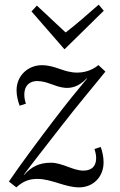

<svg xmlns="http://www.w3.org/2000/svg" viewBox="-20 -790 511 821"><path d="M423.8 -744.1 401.9 -770C356.9 -731 306.6 -686 261.7 -651.9H259.8L137.7 -766.1L114.7 -741.2L254.9 -580.1H256.8ZM400.9 -511.7C367.2 -483.4 328.1 -479.5 311 -479.5C251 -479.5 218.8 -511.2 158.7 -511.2C101.1 -511.2 50.8 -467.8 50.8 -403.8C50.8 -380.9 56.6 -357.9 64 -337.9L90.8 -346.7C85.9 -360.8 84 -374 84 -384.8C84 -432.1 115.7 -443.4 138.7 -443.4C183.1 -443.4 214.4 -418.5 256.8 -414.6C283.2 -412.1 315.9 -418 351.1 -455.1H353C306.2 -398.4 267.6 -351.6 212.9 -279.8C148.9 -195.8 67.9 -87.4 18.1 -13.7L49.8 11.2C83 -19.5 111.8 -24.9 141.1 -24.9C199.7 -24.9 258.3 11.2 318.4 11.2C376.5 11.2 422.9 -31.7 422.9 -95.7C422.9 -118.7 418 -141.6 410.6 -161.6L383.8 -152.8C388.7 -138.7 391.1 -125.5 391.1 -114.7C391.1 -67.9 358.9 -60.5 335.9 -60.5C292 -60.5 246.6 -94.2 197.8 -94.2C148.9 -94.2 114.3 -77.6 83.5 -42.5H81.5C129.9 -107.4 171.4 -158.7 230 -234.9C313 -342.8 400.9 -445.8 430.7 -483.9Z"/></svg>

Font: Lora Italic
Style: Regular
Weight: 400
Italic angle: -3°
Designer: Olga Karpushina, Alexei Vanyashin
Foundry: Cyreal
Version: Version 1.011;PS 001.011;hotconv 1.0.70;makeotf.lib2.5.58329